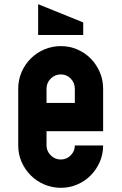

<svg xmlns="http://www.w3.org/2000/svg" viewBox="-20 -896 580 916"><path d="M472 -270H202V-202Q202 -175 222 -155Q242 -135 270 -135Q298 -135 317.5 -155Q337 -175 337 -202H472Q472 -160 456 -123.5Q440 -87 413 -59.5Q386 -32 349 -16Q312 0 270 0Q228 0 191 -16Q154 -32 126.5 -59.5Q99 -87 83 -123.5Q67 -160 67 -202V-473Q67 -515 83 -552Q99 -589 126.5 -616.5Q154 -644 191 -660Q228 -676 270 -676Q312 -676 349 -660Q386 -644 413 -616.5Q440 -589 456 -552Q472 -515 472 -473ZM337 -473Q337 -501 317.5 -521Q298 -541 270 -541Q242 -541 222 -521Q202 -501 202 -473V-405H337ZM162 -876 377 -789V-729H162Z"/></svg>

Font: Transit CAT
Style: Regular
Weight: 400
Designer: Peter Wiegel
Foundry: Peter Wiegel
Version: 1.000